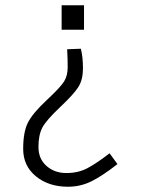

<svg xmlns="http://www.w3.org/2000/svg" viewBox="-20 -509 540 729"><path d="M299 -489V-396H214V-489ZM235 -322 287 -324Q295 -292 295 -249.5Q295 -207 278 -179.5Q261 -152 208 -102Q155 -52 140.5 -24Q126 4 126 49Q126 94 156.5 121Q187 148 232 148Q277 148 312 129.5Q347 111 396 73L426 114Q370 158 328 179Q286 200 238 200Q165 200 116.5 160.5Q68 121 68 56.5Q68 -8 86 -43.5Q104 -79 157 -128.5Q210 -178 223.5 -200Q237 -222 237 -254Q237 -286 235 -322Z"/></svg>

Font: TypoPRO Lekton
Style: Regular
Weight: 400
Monospace: yes
Designer: Paolo Mazzetti, Luciano Perondi, Raffaele Flato, Elena Papassissa, Emilio Macchia, Michela Povoleri, Tobias Seemiller, R
Version: Version 34.000